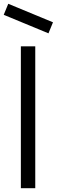

<svg xmlns="http://www.w3.org/2000/svg" viewBox="-27 -995 300 1015"><path d="M229.2 -818.8 -7.3 -916.7 16.7 -975 253.1 -877.1ZM83.3 -750V0H159.4V-750Z"/></svg>

Font: Manrope3
Style: Regular
Weight: 400
Width: 4
Designer: Mikhail Sharanda
Foundry: Mikhail Sharanda
Version: Version 3.000;PS 003.000;hotconv 1.0.88;makeotf.lib2.5.64775